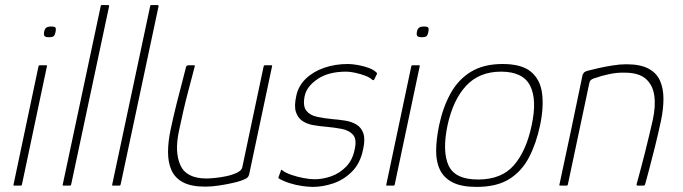

<svg xmlns="http://www.w3.org/2000/svg" viewBox="-20 -728 2680 753"><path d="M198 -603Q196 -592 191.5 -587Q187 -582 172 -582Q158 -582 154.5 -587Q151 -592 153 -603Q155 -614 161 -619Q167 -624 181 -624Q196 -624 198 -619Q200 -614 198 -603ZM66 -4Q65 0 62 0H36Q32 0 33 -4L131 -468Q132 -472 136 -472H162Q163 -472 164 -471Q165 -470 164 -468Z M226 -4 375 -704Q375 -708 378 -708H404Q408 -708 408 -704L259 -4Q258 0 254 0H228Q225 0 226 -4Z M420 -4 569 -704Q569 -708 572 -708H598Q602 -708 602 -704L453 -4Q452 0 448 0H422Q419 0 420 -4Z M785 4Q730 4 698 -13Q666 -30 652.5 -60.5Q639 -91 639 -131.5Q639 -172 649 -219Q660 -271 672.5 -321Q685 -371 695.5 -410Q706 -449 710 -467Q712 -470 714.5 -471Q717 -472 721 -472H738Q743 -472 744 -471Q745 -470 743 -465Q741 -457 734.5 -432Q728 -407 718.5 -371.5Q709 -336 699.5 -295Q690 -254 682 -215Q664 -132 687.5 -80Q711 -28 790 -28Q800 -28 822 -30Q844 -32 867.5 -37Q891 -42 909 -50.5Q927 -59 930 -71L1014 -468Q1015 -470 1016 -471Q1017 -472 1018 -472H1044Q1046 -472 1047 -471Q1048 -470 1047 -468L958 -48Q956 -36 949 -30.5Q942 -25 924 -19Q917 -16 893 -10.5Q869 -5 839.5 -0.5Q810 4 785 4Z M1082 -60Q1082 -62 1084 -62Q1086 -62 1087 -60Q1100 -50 1123.5 -42Q1147 -34 1171.5 -29.5Q1196 -25 1213 -25Q1247 -25 1280 -37Q1313 -49 1338 -75Q1363 -101 1371 -142Q1380 -182 1364.5 -199.5Q1349 -217 1320 -222.5Q1291 -228 1258 -231Q1232 -233 1207.5 -237.5Q1183 -242 1165.5 -254Q1148 -266 1140.5 -289Q1133 -312 1142 -352Q1150 -391 1179 -419Q1208 -447 1251 -462Q1294 -477 1344 -477Q1361 -477 1383.5 -473Q1406 -469 1426.5 -461.5Q1447 -454 1458 -442Q1459 -441 1458.5 -440Q1458 -439 1458 -437L1447 -415Q1446 -412 1440 -415Q1431 -424 1412.5 -431Q1394 -438 1373.5 -442.5Q1353 -447 1338 -447Q1268 -447 1225.5 -418Q1183 -389 1175 -352Q1167 -313 1181 -294.5Q1195 -276 1223 -270Q1251 -264 1282 -261Q1308 -259 1333.5 -255Q1359 -251 1378 -239.5Q1397 -228 1405 -205Q1413 -182 1404 -142Q1393 -87 1360 -54.5Q1327 -22 1286 -8.5Q1245 5 1207 5Q1190 5 1165 1.5Q1140 -2 1115 -10Q1090 -18 1072 -29Q1072 -33 1073 -35Z M1660 -603Q1658 -592 1653.5 -587Q1649 -582 1634 -582Q1620 -582 1616.5 -587Q1613 -592 1615 -603Q1617 -614 1623 -619Q1629 -624 1643 -624Q1658 -624 1660 -619Q1662 -614 1660 -603ZM1528 -4Q1527 0 1524 0H1498Q1494 0 1495 -4L1593 -468Q1594 -472 1598 -472H1624Q1625 -472 1626 -471Q1627 -470 1626 -468Z M1849 5Q1790 5 1755.5 -12.5Q1721 -30 1705.5 -62Q1690 -94 1690.5 -138Q1691 -182 1702 -236Q1717 -307 1747 -361.5Q1777 -416 1827 -446.5Q1877 -477 1951 -477Q2026 -477 2062.5 -446.5Q2099 -416 2106 -361.5Q2113 -307 2098 -236Q2083 -165 2054.5 -110.5Q2026 -56 1977 -25.5Q1928 5 1849 5ZM1855 -24Q1947 -24 1995.5 -80Q2044 -136 2065 -236Q2087 -337 2059 -392Q2031 -447 1945 -447Q1860 -447 1808.5 -392Q1757 -337 1735 -236Q1714 -135 1739 -79.5Q1764 -24 1855 -24Z M2177 0Q2175 0 2174 -1Q2173 -2 2174 -4Q2197 -112 2220 -219.5Q2243 -327 2265 -435Q2267 -439 2270 -443Q2273 -447 2283 -450Q2297 -454 2323.5 -460Q2350 -466 2380.5 -471Q2411 -476 2436 -476Q2491 -476 2523 -459Q2555 -442 2568.5 -411.5Q2582 -381 2582 -340.5Q2582 -300 2572 -253Q2561 -202 2548.5 -151.5Q2536 -101 2525.5 -62Q2515 -23 2510 -5Q2509 -2 2507 -1Q2505 0 2500 0H2482Q2475 0 2477 -7Q2479 -13 2483.5 -30.5Q2488 -48 2495 -73.5Q2502 -99 2509.5 -129.5Q2517 -160 2525 -193Q2533 -226 2540 -257Q2552 -312 2546 -353.5Q2540 -395 2512.5 -419Q2485 -443 2430 -443Q2401 -444 2370 -437.5Q2339 -431 2314 -422Q2308 -421 2300.5 -416.5Q2293 -412 2291 -401Q2270 -302 2249 -202.5Q2228 -103 2207 -4Q2206 -2 2205 -1Q2204 0 2202 0Z"/></svg>

Font: Glory Thin Thin
Style: Italic
Weight: 250
Italic angle: -12°
Version: Version 1.011